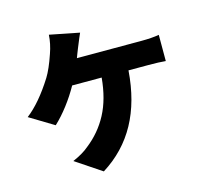

<svg xmlns="http://www.w3.org/2000/svg" viewBox="-120 -943 1218 1141"><g transform="rotate(-15 488.5 -372.5)"><path d="M421.9 -684.6 409.2 -652.3 400.4 -628.9H798.8Q860.4 -628.9 906.2 -636.7V-475.6Q866.2 -479.5 798.8 -479.5H677.7Q664.1 -292 590.3 -157.2Q516.6 -22.5 380.9 62.5L221.7 -43.9Q285.2 -71.3 321.3 -102.5Q404.3 -167 452.6 -258.3Q501 -349.6 512.7 -479.5H331.1Q299.8 -422.9 258.8 -369.1Q217.8 -315.4 175.8 -276.4L27.3 -366.2Q111.3 -430.7 194.3 -562.5Q222.7 -608.4 252 -694.3Q272.5 -752 275.4 -806.6L458 -770.5Q451.2 -756.8 421.9 -684.6Z"/></g></svg>

Font: Min Sans Black
Style: Regular
Weight: 900
Designer: Jinseong-Kim, NotoSansCJK, Nunito
Foundry: Jinseong-Kim
Version: Version 1.000